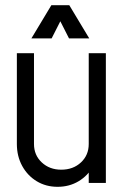

<svg xmlns="http://www.w3.org/2000/svg" viewBox="-20 -705 488 740"><path d="M388 -500V0H322V-500ZM111 -500V-150H45V-500ZM111 -150Q111 -107 141 -79Q171 -51 216 -51L202 15Q157 15 121.5 -6.5Q86 -28 65.5 -65.5Q45 -103 45 -150ZM360 -150Q360 -103 339.5 -65.5Q319 -28 283 -6.5Q247 15 202 15L216 -51Q262 -51 292 -79Q322 -107 322 -150ZM178 -685H244L179 -557H101ZM247 -685 324 -557H246L181 -685Z"/></svg>

Font: Akshar Light
Style: Regular
Weight: 300
Designer: Tall Chai
Foundry: Tall Chai
Version: Version 1.100